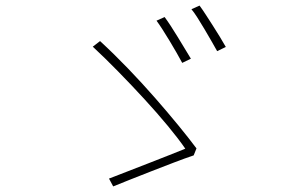

<svg xmlns="http://www.w3.org/2000/svg" viewBox="-20 -744 1040 687"><path d="M694 -724 665 -711Q675 -699 687 -680Q699 -661 711.5 -640Q724 -619 736 -598Q748 -577 757 -561L788 -576Q779 -592 766.5 -612.5Q754 -633 740.5 -654Q727 -675 715 -693.5Q703 -712 694 -724ZM569 -683 540 -670Q549 -658 561.5 -638.5Q574 -619 587 -597.5Q600 -576 612 -555Q624 -534 632 -519L663 -534Q654 -549 641.5 -569.5Q629 -590 616 -611.5Q603 -633 590.5 -652Q578 -671 569 -683ZM673 -188 683 -213Q657 -248 618.5 -295Q580 -342 534.5 -394Q489 -446 438.5 -498.5Q388 -551 338 -597L312 -577Q355 -537 403 -488Q451 -439 496.5 -389.5Q542 -340 580.5 -293.5Q619 -247 643 -212Q623 -204 587 -189.5Q551 -175 510.5 -159.5Q470 -144 432 -129Q394 -114 370 -105L385 -77Q407 -86 443.5 -100.5Q480 -115 521 -131Q562 -147 602.5 -162.5Q643 -178 673 -188Z"/></svg>

Font: Spoqa Han Sans Neo Thin
Style: Regular
Weight: 100
Designer: [Spoqa Han Sans Neo] Dong-huui Kim  Younghwa Kang  Yujin Lee  [Noto Sans] Ryoko NISHIZUKA  (kana & ideographs); Paul D. 
Foundry: Spoqa (http://www.spoqa-han-sans.com)
Version: Version 1.100;hotconv 1.0.109;makeotfexe 2.5.65596